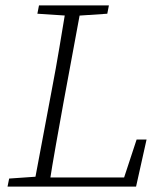

<svg xmlns="http://www.w3.org/2000/svg" viewBox="-20 -694 597 714"><path d="M8 0 14 -30 129 -38H137L131 0ZM105 0 173 -362Q188 -440 201 -518Q214 -596 227 -674H283L216 -312Q202 -234 188 -156Q174 -78 162 0ZM119 -643 125 -674H385L379 -643L260 -635H241ZM134 0 139 -34H467L431 -2L488 -175H525L486 0Z"/></svg>

Font: Source Serif 4 18pt Light
Style: Italic
Weight: 300
Italic angle: -12°
Designer: Frank Grießhammer
Foundry: Adobe Systems Incorporated
Version: Version 4.004;hotconv 1.0.116;makeotfexe 2.5.65601